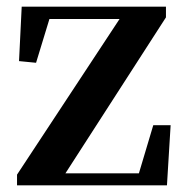

<svg xmlns="http://www.w3.org/2000/svg" viewBox="-20 -555 555 575"><path d="M491 -180 480 0H31V-32L338 -498H128L88 -367L37 -372L45 -535H477V-503L176 -36H396L439 -180Z"/></svg>

Font: Source Han Serif JP
Style: Bold
Weight: 700
Designer: Ryoko NISHIZUKA  (kana & ideographs); Frank Grießhammer (Latin, Greek & Cyrillic); Wenlong ZHANG  (bopomofo); Sandoll Co
Foundry: Adobe Systems Incorporated
Version: Version 1.000;PS 1;hotconv 16.6.53;makeotf.lib2.5.65590